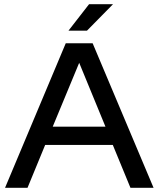

<svg xmlns="http://www.w3.org/2000/svg" viewBox="-20 -894 754 914"><path d="M357 -595 231 -291H482ZM111 0H4L293 -688H421L711 0H601L517 -204H195ZM404 -874H518L394 -748H306Z"/></svg>

Font: Roundo Medium
Style: Regular
Weight: 500
Designer: Namrata Goyal (Gurmukhi), Shiva Nallaperumal (Latin)
Foundry: Indian Type Foundry
Version: Version 1.000;PS 1.0;hotconv 1.0.88;makeotf.lib2.5.647800